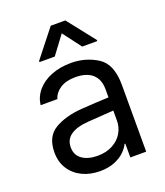

<svg xmlns="http://www.w3.org/2000/svg" viewBox="-139 -837 813 945"><g transform="rotate(-20 267.5 -365.0)"><path d="M241.2 -306.6Q274.4 -309.1 315.7 -311.3Q356.9 -313.5 384.8 -314.5V-357.4Q384.8 -408.7 354.2 -436.3Q323.7 -463.9 264.6 -463.9Q216.3 -463.9 185.5 -444.1Q154.8 -424.3 145.5 -392.6H57.6Q63 -435.1 90.8 -467.8Q118.7 -500.5 164.8 -518.8Q210.9 -537.1 268.6 -537.1Q344.7 -537.1 406.2 -498.3Q467.8 -459.5 467.8 -349.6V0H384.8V-72.3H380.9Q371.1 -51.8 350.8 -32.5Q330.6 -13.2 298.1 -0.2Q265.6 12.7 222.7 12.7Q171.9 12.7 130.9 -6.8Q89.8 -26.4 65.9 -63.2Q42 -100.1 42 -150.4Q42 -232.9 98.4 -266.6Q154.8 -300.3 241.2 -306.6ZM237.3 -62.5Q282.7 -62.5 316.2 -80.6Q349.6 -98.6 367.2 -128.4Q384.8 -158.2 384.8 -192.4V-245.6L251 -236.3Q191.4 -232.4 158.7 -210.4Q126 -188.5 126 -146.5Q126 -106 156.5 -84.2Q187 -62.5 237.3 -62.5ZM276.4 -689.5 205.1 -593.8H125V-599.6L238.3 -743.2H314.5L427.7 -599.6V-593.8H348.6Z"/></g></svg>

Font: Pretendard Std
Style: Regular
Weight: 400
Designer: Base glyphs from Inter by Rasmus Andersson; Hangeul glyphs from Noto Sans CJK(Source Han Sans) by Jang Soo-young and Kan
Foundry: Kil Hyung-jin
Version: Version 1.309